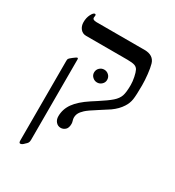

<svg xmlns="http://www.w3.org/2000/svg" viewBox="-186 -696 906 995"><g transform="rotate(30 267.5 -198.5)"><path d="M484.9 -388.2Q484.9 -329.1 481 -303Q477.1 -276.9 461.9 -253.9Q443.4 -224.6 409.2 -200.2L354 -164.6Q305.7 -134.3 290.3 -119.9Q274.9 -105.5 268.6 -93.3Q262.2 -81.1 262.2 -65.9Q262.2 -59.1 265.1 -49.3Q268.1 -39.6 268.1 -32.2Q268.1 -7.3 256.1 3.4Q244.1 14.2 229 14.2Q211.9 14.2 200.4 1Q189 -12.2 189 -32.2Q189 -74.7 214.4 -110.4Q239.7 -146 294.9 -182.1L325.2 -201.7Q373 -232.4 395.5 -252.2Q418 -272 425.5 -293.7Q433.1 -315.4 433.1 -359.9Q433.1 -380.4 428 -405.3Q422.9 -430.2 416.5 -442.6Q410.2 -455.1 396 -460Q381.8 -464.8 352.1 -464.8H105Q84 -464.8 71 -480.7Q58.1 -496.6 58.1 -520Q58.1 -546.4 68.6 -566.7Q79.1 -586.9 87.9 -586.9Q94.2 -586.9 94.2 -579.1L92.8 -566.9Q92.8 -553.2 116.2 -553.2H404.8Q431.2 -553.2 448 -542.2Q464.8 -531.2 470.9 -509.8Q477.1 -488.3 481 -453.1Q484.9 -418 484.9 -388.2ZM127.9 145Q127.9 156.2 124 162.6Q120.1 168.9 111.8 175.8Q99.1 189.9 88.9 189.9Q81.1 189.9 81.1 175.8V-300.8Q81.1 -310.1 83.5 -314.2Q85.9 -318.4 102.5 -331.3Q119.1 -344.2 123 -344.2Q127.9 -344.2 127.9 -336.9ZM235.8 -321.3Q235.8 -338.4 247.6 -349.4Q259.3 -360.4 274.9 -360.4Q290.5 -360.4 302.2 -349.4Q314 -338.4 314 -321.3Q314 -305.7 302.2 -294.7Q290.5 -283.7 274.9 -283.7Q259.3 -283.7 247.6 -294.7Q235.8 -305.7 235.8 -321.3Z"/></g></svg>

Font: Times New Roman
Style: Regular
Weight: 400
Designer: Steve Matteson
Foundry: Ascender Corporation
Version: Version 2.00.3